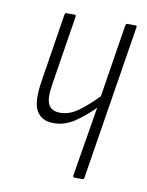

<svg xmlns="http://www.w3.org/2000/svg" viewBox="-63 -528 440 575"><g transform="rotate(10 157.5 -240.5)"><path d="M203 0Q197 0 198 -6L233 -218Q203 -188 174 -169Q145 -150 112 -150Q76 -150 60.5 -176Q45 -202 55 -266L88 -475Q89 -481 93 -481H118Q123 -481 122 -475L89 -267Q81 -220 90.5 -202Q100 -184 126 -184Q155 -184 182.5 -204.5Q210 -225 238 -254L273 -475Q274 -481 279 -481H302Q309 -481 307 -475L232 -6Q231 0 227 0Z"/></g></svg>

Font: Sofia Sans Extra Condensed ExtraLight
Style: Italic
Weight: 250
Italic angle: -9°
Version: Version 4.100